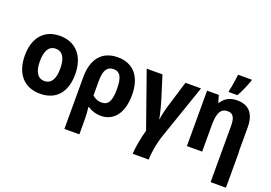

<svg xmlns="http://www.w3.org/2000/svg" viewBox="-133 -1167 2519 1787"><g transform="rotate(20 1126.0 -273.5)"><path d="M284 10C455 10 532 -109 532 -271C532 -453 434 -560 278 -560C114 -560 31 -444 31 -278C31 -110 115 10 284 10ZM282 -115C213 -115 181 -175 181 -275C181 -372 211 -434 281 -434C351 -434 383 -374 383 -275C383 -175 352 -115 282 -115Z M611 -274V240H759V104C759 59 757 16 751 -28H760C794 -4 838 10 886 10C1021 10 1095 -102 1095 -270C1095 -460 1000 -557 852 -557C694 -557 611 -450 611 -274ZM851 -109C817 -109 782 -122 759 -146V-293C759 -394 790 -440 852 -440C916 -440 944 -392 944 -275C944 -156 916 -109 851 -109Z M1288 240H1446C1446 170 1464 68 1492 -11L1677 -549H1523L1455 -326C1434 -260 1416 -186 1412 -148H1409C1402 -195 1380 -277 1363 -333L1295 -549H1139L1331 -4C1309 72 1288 184 1288 240Z M1930 -621V-606H2017C2050 -663 2074 -725 2093 -776V-787H1958C1953 -746 1941 -660 1930 -621ZM1737 0H1888V-264C1888 -377 1913 -435 1983 -435C2035 -435 2059 -402 2059 -319V-121V240H2211V-121H2209V-358C2209 -491 2149 -560 2034 -560C1961 -560 1911 -531 1880 -480H1873L1853 -549H1737Z"/></g></svg>

Font: Noto Sans Mono SemiCondensed ExtraBold
Style: Regular
Weight: 800
Width: 4
Designer: Monotype Design Team
Foundry: Monotype Imaging Inc.
Version: Version 2.014